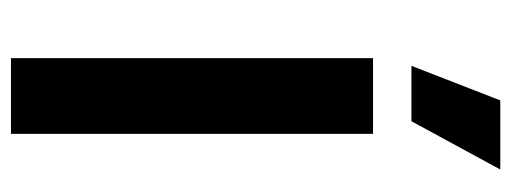

<svg xmlns="http://www.w3.org/2000/svg" viewBox="-311 -621 932 350"><g transform="rotate(90 155.0 -446.0)"><path d="M224 -660V0H86V-660ZM163 -892H289L201 -730H100Z"/></g></svg>

Font: Work Sans SemiBold
Style: Regular
Weight: 600
Designer: Wei Huang
Foundry: Wei Huang
Version: Version 2.010; ttfautohint (v1.8.3)